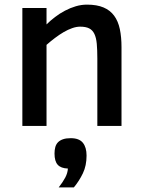

<svg xmlns="http://www.w3.org/2000/svg" viewBox="-20 -547 621 834"><path d="M402.8 0V-292Q402.8 -330.1 400.4 -356.7Q397.9 -383.3 389.9 -399.9Q381.8 -416.5 367.2 -423.8Q352.5 -431.2 328.1 -431.2Q312 -431.2 293.7 -424.8Q275.4 -418.5 256.6 -407.5Q237.8 -396.5 218.8 -382.1Q199.7 -367.7 182.1 -352.1V0H77.1V-512.2H182.1V-440.9Q198.7 -457.5 219.2 -473.1Q239.7 -488.8 262.5 -500.7Q285.2 -512.7 309.3 -519.8Q333.5 -526.9 357.9 -526.9Q400.9 -526.9 429.7 -514.6Q458.5 -502.4 475.8 -478.8Q493.2 -455.1 500.5 -420.7Q507.8 -386.2 507.8 -341.8V0ZM234.9 267.1Q252.9 244.1 263.4 224.4Q273.9 204.6 274.9 185.1Q244.6 184.1 230.7 168.7Q216.8 153.3 216.8 120.1Q216.8 104.5 220.2 92Q223.6 79.6 231.9 71Q240.2 62.5 253.7 57.9Q267.1 53.2 287.1 53.2Q323.7 53.2 339.8 73Q356 92.8 356 128.9Q356 172.4 340.1 205.6Q324.2 238.8 300.8 267.1Z"/></svg>

Font: Clear Sans Medium
Style: Regular
Weight: 500
Foundry: Intel Corporation
Version: Version 1.00